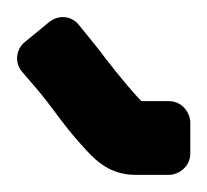

<svg xmlns="http://www.w3.org/2000/svg" viewBox="-43 -747 242 224"><path d="M179 -604C179 -615 170 -629 154 -629H122C116 -635 100 -653 80 -679C75 -686 70 -692 66 -697L49 -718C40 -729 25 -730 14 -721L-14 -698C-25 -689 -26 -673 -17 -663L1 -642C18 -622 31 -601 52 -578C64 -565 81 -543 115 -543H154C165 -543 179 -552 179 -568Z"/></svg>

Font: Reckless Catfish
Style: Heavy
Weight: 400
Foundry: Cannot Into Space Fonts
Version: Version 0.2894